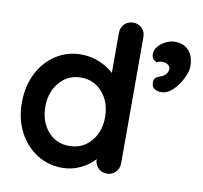

<svg xmlns="http://www.w3.org/2000/svg" viewBox="-82 -828 980 927"><g transform="rotate(10 408.0 -365.0)"><path d="M558 -679V-61Q558 -35 541 -17.5Q524 0 498 0Q472 0 455.5 -17Q439 -34 438 -60Q413 -31 370.5 -10.5Q328 10 281 10Q212 10 156 -25.5Q100 -61 67.5 -124Q35 -187 35 -267Q35 -347 67 -410.5Q99 -474 154.5 -509.5Q210 -545 277 -545Q325 -545 367 -527.5Q409 -510 438 -483V-679Q438 -705 455 -722.5Q472 -740 498 -740Q524 -740 541 -723Q558 -706 558 -679ZM443 -267Q443 -339 402 -387Q361 -435 296 -435Q232 -435 191 -387Q150 -339 150 -267Q150 -195 190.5 -147.5Q231 -100 296 -100Q361 -100 402 -147.5Q443 -195 443 -267ZM689 -433Q667 -433 654 -442.5Q641 -452 641 -473Q641 -489 649 -495.5Q657 -502 666.5 -505Q676 -508 680 -510Q708 -525 708 -550Q708 -561 697.5 -569.5Q687 -578 670 -578Q653 -578 642 -571Q630 -576 623.5 -584Q617 -592 617 -608Q617 -628 632 -645.5Q647 -663 669 -673.5Q691 -684 712 -684Q756 -684 781 -656.5Q806 -629 806 -578Q806 -555 789 -520Q772 -485 745 -459Q718 -433 689 -433Z"/></g></svg>

Font: Quicksand
Style: Bold
Weight: 700
Version: Version 3.000